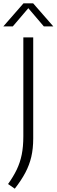

<svg xmlns="http://www.w3.org/2000/svg" viewBox="-51 -965 341 1156"><path d="M38 171 -2.5 143Q29.5 98.5 49.8 56.2Q70 14 79.8 -34Q89.5 -82 89.5 -144.5V-740H149V-131Q149 -70.5 137.5 -21Q126 28.5 101.5 74.8Q77 121 38 171ZM-31 -806 90.5 -945H148.5L270 -806H213L112 -924.5H127L26 -806Z"/></svg>

Font: Encode Sans SC Light
Style: Regular
Weight: 300
Version: Version 3.002